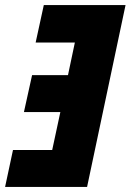

<svg xmlns="http://www.w3.org/2000/svg" viewBox="-36 -734 513 754"><path d="M-16 0 15 -145H169L201 -294H58L90 -439H231L258 -567H104L136 -714H457L306 0Z"/></svg>

Font: Noto Sans Display Condensed Black
Style: Italic
Weight: 900
Width: 3
Italic angle: -192°
Designer: Monotype Design Team
Foundry: Monotype Imaging Inc.
Version: Version 1.900